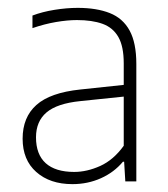

<svg xmlns="http://www.w3.org/2000/svg" viewBox="-20 -766 426 488"><path d="M164 -298Q107 -298 72.2 -328.8Q37.5 -359.5 37.5 -413.5Q37.5 -468 72.5 -499.2Q107.5 -530.5 184 -538.5L311 -552L314 -522.5L184 -509Q125 -503 98.2 -480.2Q71.5 -457.5 71.5 -417Q71.5 -373.5 96.2 -351.2Q121 -329 168.5 -329Q201 -329 234.8 -344.2Q268.5 -359.5 294.5 -395.5V-605Q294.5 -648 280.8 -672Q267 -696 240.5 -705.5Q214 -715 175.5 -715Q151.5 -715 122.2 -710Q93 -705 62.5 -694.5V-726.5Q87.5 -736 118.5 -741Q149.5 -746 177.5 -746Q225.5 -746 259 -732.8Q292.5 -719.5 309.5 -688.2Q326.5 -657 326.5 -603.5V-305H298.5L295.5 -355H292.5Q270 -328 236.5 -313Q203 -298 164 -298Z"/></svg>

Font: Encode Sans SC SemiCondensed Thin
Style: Regular
Weight: 250
Width: 4
Designer: Multiple Designers
Foundry: Impallari Type
Version: Version 3.002